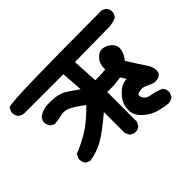

<svg xmlns="http://www.w3.org/2000/svg" viewBox="-138 -770 963 963"><g transform="rotate(-45 343.5 -288.5)"><path d="M572.3 -4.9Q537.1 -8.8 504.9 -18.6Q471.7 -28.3 440.4 -56.6Q408.2 -86.4 408.2 -121.1Q408.2 -153.8 421.4 -176.8Q433.6 -198.7 459.5 -220.7Q470.2 -230 483.6 -234.9Q497.1 -239.7 512.7 -240.2L495.1 -269.5Q473.6 -265.6 455.1 -263.7Q435.5 -261.7 397.5 -263.2V-54.7V-52.2L396.5 -50.3L387.7 -33.7L386.7 -32.2L385.3 -30.8Q371.6 -18.1 348.6 -20.5H346.7L345.2 -21.5L329.6 -29.3L326.7 -30.8L325.2 -33.7L315.4 -53.2L314.5 -55.2V-57.6V-203.6Q232.9 -135.3 192.9 -112.8Q147.9 -87.4 95.2 -79.1L92.3 -78.6L89.4 -80.1L72.8 -87.9L70.8 -88.9L69.8 -90.3Q57.1 -105.5 59.6 -127V-128.4L60.5 -129.9L68.4 -147.5L69.8 -151.4L73.7 -152.8Q111.8 -167 164.1 -197.3Q212.9 -225.6 276.9 -290.5Q266.1 -299.3 255.4 -307.1Q244.6 -314.9 234.4 -321.5Q224.1 -328.1 213.9 -333.5Q197.8 -342.3 183.1 -345Q168.5 -347.7 155.8 -344.7Q124.5 -336.9 100.6 -335H97.7L94.7 -336.4L79.1 -345.2L77.6 -346.2L76.2 -347.7Q64.5 -363.3 65.4 -384.3V-386.2L66.4 -388.2L75.2 -404.8L76.2 -406.7L78.1 -408.2Q86.4 -414.1 95.5 -418.5Q104.5 -422.9 114.3 -425.5Q124 -428.2 134.3 -429.2Q149.4 -430.7 164.1 -430.2Q178.7 -429.7 192.9 -428.2Q208 -426.3 220.9 -422.4Q233.9 -418.5 245.1 -412.6Q263.7 -402.3 313 -366.7L305.2 -481.4H26.4H25.4H24.9Q9.8 -483.9 -2 -493.2L-2.9 -494.1L-3.4 -494.6Q-16.1 -509.8 -13.7 -531.2V-533.2L-12.7 -534.7L-4.9 -551.3L-3.4 -554.7L0.5 -556.2Q22 -564 180.7 -567.6Q339.4 -571.3 666 -572.3H668.5L670.4 -571.3L687 -562.5L689 -561.5L689.9 -560.1Q702.6 -544.9 700.2 -522.5V-520.5L699.2 -519L691.4 -503.4L689.9 -500.5L686.5 -499Q652.3 -483.4 608.9 -486.3L389.2 -483.4L397 -346.7Q405.3 -346.7 413.6 -346.7Q421.9 -346.7 429.4 -346.9Q437 -347.2 444.1 -347.7Q451.2 -348.1 457.8 -348.9Q464.4 -349.6 470.2 -350.1Q468.8 -388.7 488.8 -411.6Q511.7 -438.5 540.5 -433.1Q566.4 -427.7 584 -408.7Q593.3 -398.9 596.2 -385.7Q599.1 -372.6 595.2 -358.4Q589.8 -333.5 570.8 -311.5Q610.8 -245.6 628.9 -220.2Q639.6 -205.6 644.8 -190.9Q649.9 -176.3 649.4 -161.6Q648.9 -144 635 -136Q621.1 -127.9 599.1 -128.9H597.7L596.2 -129.4Q574.2 -137.2 552.7 -147.5Q534.2 -155.8 510.3 -148.9Q500.5 -146 498.3 -141.4Q496.1 -136.7 500 -125.5Q508.3 -102.5 540.5 -97.2Q580.1 -90.3 604 -78.1L606 -77.1L606.9 -75.7Q619.6 -60.5 617.2 -39.1V-37.1L616.2 -35.6L608.4 -19L607.4 -16.6L605 -15.1Q591.3 -5.9 573.7 -4.9H573.2Z"/></g></svg>

Font: NaikaiFont
Style: Bold
Weight: 700
Version: Version 1.89